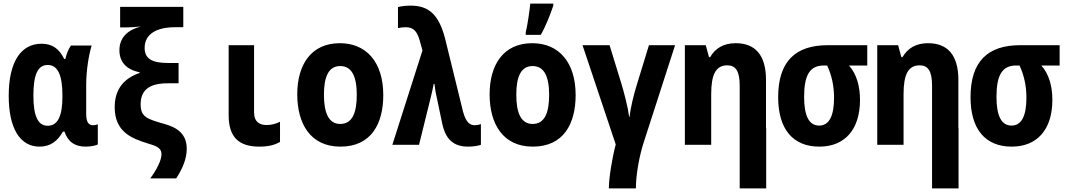

<svg xmlns="http://www.w3.org/2000/svg" viewBox="-20 -798 5870 1058"><path d="M198 10C257 10 297 -20 327 -73H335C355 -15 394 10 452 10C482 10 511 3 519 -2V-113C512 -110 501 -108 492 -108C469 -108 455 -125 455 -169V-331C455 -410 469 -494 485 -547H371C358 -530 347 -502 340 -473H334C306 -529 269 -557 209 -557C95 -557 28 -457 28 -270C28 -91 90 10 198 10ZM243 -105C190 -105 164 -156 164 -272C164 -384 187 -440 243 -440C299 -440 324 -383 324 -272V-265C324 -158 298 -105 243 -105Z M808 185H951C984 134 1009 79 1009 22C1009 -62 954 -96 886 -115C791 -142 755 -153 755 -223C755 -302 803 -339 904 -339H964V-451H905C814 -451 777 -477 777 -534C777 -611 844 -648 944 -648H990V-760H642V-647H675C700 -647 729 -649 757 -652C683 -634 638 -590 638 -521C638 -461 672 -415 749 -400V-396C657 -364 612 -301 612 -207C612 -68 711 -34 793 -8C837 5 870 15 870 52C870 85 842 140 808 185Z M1410 10C1458 10 1494 1 1523 -16V-127C1500 -116 1477 -109 1449 -109C1413 -109 1380 -124 1380 -179V-549H1240V-163C1240 -37 1301 10 1410 10Z M1856 10C2027 10 2092 -118 2092 -274C2092 -455 1999 -560 1853 -560C1694 -560 1618 -441 1618 -278C1618 -117 1690 10 1856 10ZM1855 -115C1793 -115 1765 -172 1765 -276C1765 -378 1792 -434 1855 -434C1917 -434 1946 -379 1946 -276C1946 -172 1919 -115 1855 -115Z M2560 10C2585 10 2613 6 2630 0V-114C2619 -110 2607 -108 2596 -108C2569 -108 2548 -124 2532 -181L2432 -588C2398 -717 2343 -767 2243 -767C2216 -767 2191 -764 2173 -759V-643C2185 -646 2198 -648 2216 -648C2258 -648 2278 -626 2292 -577L2308 -520L2142 0H2289L2354 -263C2358 -279 2365 -309 2370 -336H2374C2377 -308 2381 -284 2388 -255L2416 -121C2434 -33 2476 10 2560 10Z M2877 -620V-606H2960C2990 -659 3012 -718 3029 -767V-778H2902C2899 -745 2886 -653 2877 -620ZM2916 10C3087 10 3152 -118 3152 -274C3152 -455 3059 -560 2913 -560C2754 -560 2678 -441 2678 -278C2678 -117 2750 10 2916 10ZM2915 -115C2853 -115 2825 -172 2825 -276C2825 -378 2852 -434 2915 -434C2977 -434 3006 -379 3006 -276C3006 -172 2979 -115 2915 -115Z M3335 240H3484C3484 167 3502 64 3527 -13L3700 -549H3556L3491 -337C3471 -274 3454 -200 3449 -154H3447C3440 -207 3420 -286 3402 -344L3339 -549H3190L3373 -2C3354 68 3335 183 3335 240Z M3754 0H3899V-279C3899 -387 3924 -438 3988 -438C4034 -438 4056 -406 4056 -327V-93V240H4202V-93H4201V-358C4201 -494 4142 -560 4034 -560C3966 -560 3921 -531 3893 -483H3887L3869 -549H3754Z M4495 10C4635 10 4719 -84 4719 -248C4719 -323 4700 -391 4658 -437H4759V-549H4542C4362 -549 4268 -459 4268 -262C4268 -88 4348 10 4495 10ZM4494 -106C4439 -106 4411 -158 4411 -264C4411 -385 4443 -437 4519 -437H4538C4563 -384 4576 -324 4576 -260C4576 -159 4549 -106 4494 -106Z M4814 0H4959V-279C4959 -387 4984 -438 5048 -438C5094 -438 5116 -406 5116 -327V-93V240H5262V-93H5261V-358C5261 -494 5202 -560 5094 -560C5026 -560 4981 -531 4953 -483H4947L4929 -549H4814Z M5555 10C5695 10 5779 -84 5779 -248C5779 -323 5760 -391 5718 -437H5819V-549H5602C5422 -549 5328 -459 5328 -262C5328 -88 5408 10 5555 10ZM5554 -106C5499 -106 5471 -158 5471 -264C5471 -385 5503 -437 5579 -437H5598C5623 -384 5636 -324 5636 -260C5636 -159 5609 -106 5554 -106Z"/></svg>

Font: Noto Sans Mono Condensed ExtraBold
Style: Regular
Weight: 800
Width: 3
Designer: Monotype Design Team
Foundry: Monotype Imaging Inc.
Version: Version 2.014